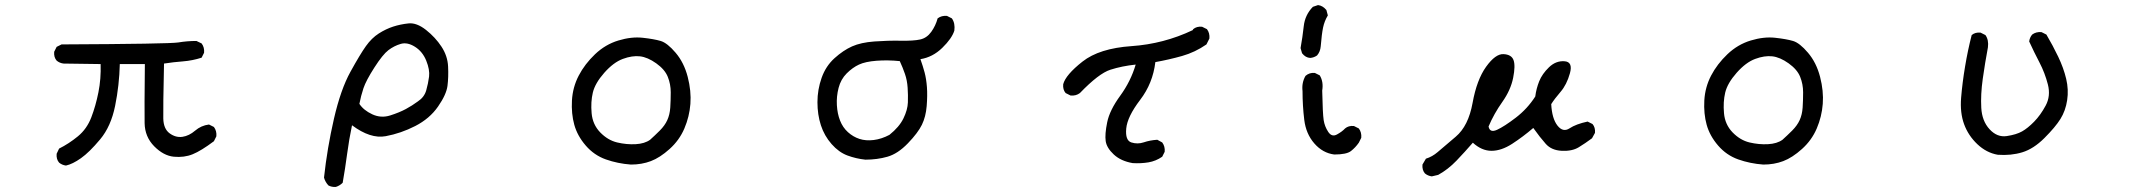

<svg xmlns="http://www.w3.org/2000/svg" viewBox="-20 -613 8540 763"><path d="M242.2 44.9Q226.6 43 214.8 33.2Q203.1 19.5 205.1 -2L214.8 -22.5Q253.9 -42 289.6 -71.3Q325.2 -100.6 342.8 -146.5Q360.4 -192.4 371.1 -246.1Q381.8 -299.8 379.9 -358.4L232.4 -360.4Q216.8 -362.3 205.1 -372.1Q193.4 -385.7 195.3 -407.2L205.1 -426.8L224.6 -436.5Q653.3 -438.5 688.5 -444.3Q723.6 -450.2 760.7 -450.2L781.2 -440.4Q793 -424.8 791 -403.3L781.2 -383.8Q745.1 -372.1 707 -369.1Q668.9 -366.2 631.8 -360.4Q627.9 -183.6 628.9 -142.1Q629.9 -100.6 654.3 -83Q678.7 -65.4 705.1 -69.3Q731.4 -73.2 755.4 -93.8Q779.3 -114.3 810.5 -118.2L830.1 -108.4Q841.8 -92.8 839.8 -71.3L830.1 -51.8Q779.3 -13.7 745.6 0Q711.9 13.7 670.9 9.8Q629.9 5.9 592.8 -31.7Q555.7 -69.3 554.7 -123.5Q553.7 -177.7 555.7 -358.4H456.1Q454.1 -274.4 437.5 -192.4Q420.9 -110.4 377.9 -59.1Q335 -7.8 301.8 15.6Q268.6 39.1 242.2 44.9Z M1314.5 129.9Q1297.9 130.9 1285.2 124Q1272.5 110.4 1267.6 92.8Q1280.3 -24.4 1307.1 -141.1Q1334 -257.8 1372.6 -327.6Q1411.1 -397.5 1434.1 -429.7Q1457 -461.9 1485.4 -480Q1513.7 -498 1542.5 -507.3Q1571.3 -516.6 1603.5 -520Q1635.7 -523.4 1672.9 -494.1Q1710 -464.8 1734.4 -427.7Q1758.8 -390.6 1760.7 -348.6Q1762.7 -306.6 1758.3 -272Q1753.9 -237.3 1720.7 -189.5Q1687.5 -141.6 1630.4 -112.3Q1573.2 -83 1512.7 -71.8Q1452.1 -60.5 1378.9 -115.2Q1367.2 -59.6 1359.4 -1Q1351.6 57.6 1341.8 113.3Q1330.1 125 1314.5 129.9ZM1640.6 -210Q1666 -226.6 1673.8 -253.9Q1681.6 -281.2 1685.1 -308.6Q1688.5 -335.9 1673.8 -372.1Q1659.2 -408.2 1628.9 -427.2Q1598.6 -446.3 1572.3 -438.5Q1545.9 -430.7 1523.4 -413.6Q1501 -396.5 1467.8 -344.7Q1434.6 -293 1424.3 -262.2Q1414.1 -231.4 1408.2 -200.2Q1424.8 -174.8 1459.5 -158.7Q1494.1 -142.6 1530.8 -154.3Q1567.4 -166 1592.8 -179.7Q1618.2 -193.4 1640.6 -210Z M2487.3 41Q2434.6 37.1 2387.7 20.5Q2340.8 3.9 2307.6 -34.7Q2274.4 -73.2 2262.2 -117.2Q2250 -161.1 2252.9 -213.9Q2255.9 -266.6 2279.8 -312.5Q2303.7 -358.4 2344.7 -397.5Q2385.7 -436.5 2437.5 -452.1Q2489.3 -467.8 2534.2 -462.9Q2579.1 -458 2605.5 -450.2Q2631.8 -442.4 2665 -403.3Q2698.2 -364.3 2712.9 -307.6Q2727.5 -251 2723.6 -200.2Q2719.7 -149.4 2699.7 -102.5Q2679.7 -55.7 2641.1 -21Q2602.5 13.7 2566.4 27.3Q2530.3 41 2487.3 41ZM2563.5 -57.6Q2582 -74.2 2602.1 -94.2Q2622.1 -114.3 2631.8 -135.7Q2641.6 -157.2 2643.6 -185.5Q2645.5 -213.9 2645.5 -246.1Q2645.5 -278.3 2633.8 -307.6Q2622.1 -336.9 2587.9 -361.3Q2553.7 -385.7 2522.9 -389.2Q2492.2 -392.6 2455.1 -378.9Q2418 -365.2 2381.3 -323.7Q2344.7 -282.2 2335.9 -245.1Q2327.1 -208 2331.1 -163.1Q2335 -118.2 2365.2 -86.9Q2395.5 -55.7 2432.6 -46.9Q2469.7 -38.1 2505.9 -40Q2542 -42 2563.5 -57.6Z M3418.9 21.5Q3381.8 17.6 3347.7 4.9Q3313.5 -7.8 3284.7 -40.5Q3255.9 -73.2 3242.2 -115.2Q3228.5 -157.2 3228.5 -207Q3228.5 -256.8 3245.1 -303.7Q3261.7 -350.6 3296.4 -381.8Q3331.1 -413.1 3366.2 -428.7Q3401.4 -444.3 3454.6 -448.2Q3507.8 -452.1 3559.1 -451.2Q3610.4 -450.2 3636.7 -456.1Q3663.1 -461.9 3680.7 -486.3Q3698.2 -510.7 3706.1 -540Q3721.7 -551.8 3743.2 -549.8L3762.7 -540Q3776.4 -520.5 3772.5 -491.2Q3762.7 -460 3724.6 -422.9Q3686.5 -385.7 3637.7 -377.9Q3647.5 -350.6 3654.3 -325.2Q3661.1 -299.8 3663.6 -266.6Q3666 -233.4 3662.6 -191.4Q3659.2 -149.4 3643.6 -117.2Q3627.9 -85 3587.9 -43.5Q3547.9 -2 3506.8 9.8Q3465.8 21.5 3418.9 21.5ZM3514.6 -77.1Q3553.7 -108.4 3570.3 -142.6Q3586.9 -176.8 3587.9 -206.1Q3588.9 -235.4 3586.9 -264.6Q3585 -293.9 3576.2 -319.3Q3567.4 -344.7 3555.7 -370.1Q3507.8 -375 3463.4 -371.6Q3418.9 -368.2 3393.6 -356.4Q3368.2 -344.7 3344.7 -321.3Q3321.3 -297.9 3312.5 -263.7Q3303.7 -229.5 3305.7 -195.3Q3307.6 -161.1 3318.4 -133.8Q3329.1 -106.4 3349.6 -87.9Q3370.1 -69.3 3395.5 -61Q3420.9 -52.7 3452.1 -56.6Q3483.4 -60.5 3514.6 -77.1Z M4481.4 35.2Q4434.6 27.3 4406.2 1Q4377.9 -25.4 4374 -52.2Q4370.1 -79.1 4379.9 -127Q4389.6 -174.8 4431.6 -232.4Q4473.6 -290 4493.2 -356.4Q4438.5 -350.6 4392.6 -335.9Q4346.7 -321.3 4271.5 -243.2Q4255.9 -231.4 4234.4 -233.4L4214.8 -243.2Q4203.1 -256.8 4205.1 -278.3Q4214.8 -315.4 4281.7 -368.2Q4348.6 -420.9 4476.6 -429.7Q4604.5 -438.5 4719.7 -493.2L4721.7 -497.1Q4735.4 -508.8 4756.8 -506.8L4776.4 -497.1Q4788.1 -481.4 4786.1 -460L4774.4 -436.5Q4729.5 -405.3 4677.7 -390.6Q4626 -376 4571.3 -366.2Q4561.5 -282.2 4510.7 -215.8Q4460 -149.4 4455.6 -102.1Q4451.2 -54.7 4476.1 -46.9Q4501 -39.1 4525.4 -47.4Q4549.8 -55.7 4579.1 -57.6L4598.6 -46.9Q4610.4 -31.2 4608.4 -9.8L4598.6 9.8Q4573.2 27.3 4543.9 32.2Q4514.6 37.1 4481.4 35.2Z M5282.2 1Q5236.3 -4.9 5203.1 -43Q5169.9 -81.1 5163.1 -136.7Q5156.2 -192.4 5156.2 -251Q5152.3 -284.2 5168 -311.5Q5183.6 -325.2 5205.1 -323.2L5224.6 -313.5Q5240.2 -288.1 5234.4 -252.9Q5236.3 -161.1 5240.2 -135.7Q5244.1 -110.4 5258.3 -88.9Q5272.5 -67.4 5293 -78.6Q5313.5 -89.8 5325.2 -102.5Q5338.9 -114.3 5360.4 -112.3L5379.9 -102.5Q5391.6 -86.9 5389.6 -65.4L5379.9 -45.9Q5366.2 -26.4 5348.6 -12.7Q5331.1 1 5282.2 1ZM5213.9 -392.6Q5201.2 -383.8 5186.5 -382.8Q5168 -383.8 5154.3 -401.4L5148.4 -421.9Q5156.2 -464.8 5161.1 -509.3Q5166 -553.7 5197.3 -585.9L5217.8 -592.8Q5236.3 -590.8 5251 -573.2L5256.8 -551.8Q5243.2 -529.3 5237.8 -503.4Q5232.4 -477.5 5228.5 -428.7Q5226.6 -407.2 5213.9 -392.6Z M5669.9 87.9Q5654.3 85.9 5642.6 76.2Q5630.9 62.5 5632.8 41L5646.5 17.6Q5671.9 9.8 5693.4 -8.8Q5714.8 -27.3 5765.1 -69.8Q5815.4 -112.3 5832 -204.1Q5848.6 -295.9 5885.7 -347.7Q5922.9 -399.4 5954.6 -397.9Q5986.3 -396.5 5994.6 -374.5Q6002.9 -352.5 5993.2 -303.7Q5983.4 -254.9 5950.2 -208Q5917 -161.1 5895.5 -110.4Q5900.4 -84 5929.2 -97.2Q5958 -110.4 6003.9 -145.5Q6049.8 -180.7 6081.1 -229.5Q6085 -260.7 6096.7 -290Q6108.4 -319.3 6135.7 -345.7Q6163.1 -372.1 6197.3 -369.6Q6231.4 -367.2 6218.8 -321.8Q6206.1 -276.4 6181.6 -248Q6157.2 -219.7 6144.5 -199.2Q6147.5 -141.6 6169.4 -113.8Q6191.4 -85.9 6217.3 -103Q6243.2 -120.1 6289.1 -129.9L6308.6 -120.1Q6320.3 -106.4 6318.4 -85L6306.6 -63.5Q6280.3 -43.9 6253.9 -27.8Q6227.5 -11.7 6186.5 -13.7Q6145.5 -15.6 6122.6 -41.5Q6099.6 -67.4 6073.2 -104.5Q6032.2 -69.3 5989.3 -41.5Q5946.3 -13.7 5907.2 -13.7Q5868.2 -13.7 5833 -45.9Q5801.8 -9.8 5768.1 25.4Q5734.4 60.5 5695.3 82Z M6987.3 41Q6934.6 37.1 6887.7 20.5Q6840.8 3.9 6807.6 -34.7Q6774.4 -73.2 6762.2 -117.2Q6750 -161.1 6752.9 -213.9Q6755.9 -266.6 6779.8 -312.5Q6803.7 -358.4 6844.7 -397.5Q6885.7 -436.5 6937.5 -452.1Q6989.3 -467.8 7034.2 -462.9Q7079.1 -458 7105.5 -450.2Q7131.8 -442.4 7165 -403.3Q7198.2 -364.3 7212.9 -307.6Q7227.5 -251 7223.6 -200.2Q7219.7 -149.4 7199.7 -102.5Q7179.7 -55.7 7141.1 -21Q7102.5 13.7 7066.4 27.3Q7030.3 41 6987.3 41ZM7063.5 -57.6Q7082 -74.2 7102.1 -94.2Q7122.1 -114.3 7131.8 -135.7Q7141.6 -157.2 7143.6 -185.5Q7145.5 -213.9 7145.5 -246.1Q7145.5 -278.3 7133.8 -307.6Q7122.1 -336.9 7087.9 -361.3Q7053.7 -385.7 7022.9 -389.2Q6992.2 -392.6 6955.1 -378.9Q6918 -365.2 6881.3 -323.7Q6844.7 -282.2 6835.9 -245.1Q6827.1 -208 6831.1 -163.1Q6835 -118.2 6865.2 -86.9Q6895.5 -55.7 6932.6 -46.9Q6969.7 -38.1 7005.9 -40Q7042 -42 7063.5 -57.6Z M7918.9 2Q7874 -5.9 7837.9 -40Q7801.8 -74.2 7785.2 -119.6Q7768.6 -165 7773.4 -224.6Q7778.3 -284.2 7789.1 -348.6Q7799.8 -413.1 7815.4 -473.6Q7829.1 -485.4 7850.6 -483.4L7870.1 -473.6Q7883.8 -454.1 7879.9 -424.8Q7868.2 -362.3 7859.4 -299.8Q7850.6 -237.3 7853.5 -184.6Q7856.4 -131.8 7886.7 -99.1Q7917 -66.4 7955.1 -72.3Q7993.2 -78.1 8015.6 -90.8Q8038.1 -103.5 8063.5 -129.4Q8088.9 -155.3 8109.4 -193.4Q8129.9 -231.4 8118.2 -277.3Q8106.4 -323.2 8085 -364.3Q8063.5 -405.3 8043.9 -448.2Q8045.9 -463.9 8055.7 -475.6Q8071.3 -487.3 8092.8 -485.4L8112.3 -475.6Q8137.7 -432.6 8159.2 -387.7Q8180.7 -342.8 8190.9 -299.8Q8201.2 -256.8 8194.8 -214.8Q8188.5 -172.9 8168 -140.1Q8147.5 -107.4 8104.5 -64.5Q8061.5 -21.5 8016.6 -7.8Q7971.7 5.9 7918.9 2Z"/></svg>

Font: NaikaiFont
Style: Regular
Weight: 400
Version: Version 1.67